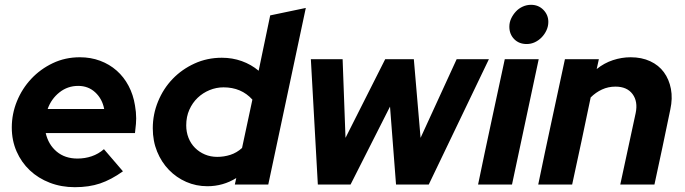

<svg xmlns="http://www.w3.org/2000/svg" viewBox="-20 -767 2846 798"><path d="M491 -55Q442 -20 396 -4.5Q350 11 291 11Q235 11 187 -7.5Q139 -26 104 -59Q69 -92 49 -137.5Q29 -183 29 -237Q29 -294 50.5 -346.5Q72 -399 110 -439.5Q148 -480 199.5 -504.5Q251 -529 312 -529Q357 -529 396 -514.5Q435 -500 465 -473.5Q495 -447 514.5 -410Q534 -373 541 -329Q546 -301 546 -275Q546 -264 545 -252Q544 -240 541 -214H170Q181 -166 215.5 -137Q250 -108 302 -108Q333 -108 361 -117.5Q389 -127 412 -147Q432 -124 451.5 -101Q471 -78 491 -55ZM305 -410Q261 -410 227 -383Q193 -356 178 -314H413Q405 -356 376 -383Q347 -410 305 -410Z M956 0Q958 -7 959 -13.5Q960 -20 962 -27Q907 7 842 7Q795 7 754 -11Q713 -29 682 -61Q651 -93 633 -137Q615 -181 615 -234Q615 -292 637 -345.5Q659 -399 697.5 -439Q736 -479 788.5 -503Q841 -527 902 -527Q946 -527 985 -513Q1024 -499 1055 -473Q1067 -531 1079 -588Q1091 -645 1103 -703Q1140 -711 1177 -718.5Q1214 -726 1251 -734Q1212 -549 1173 -367Q1134 -185 1095 0ZM754 -246Q754 -218 763.5 -194Q773 -170 790.5 -152.5Q808 -135 831.5 -125Q855 -115 883 -115Q911 -115 937.5 -123.5Q964 -132 986 -152Q997 -203 1007.5 -252.5Q1018 -302 1029 -353Q983 -404 909 -404Q879 -404 851 -392.5Q823 -381 801.5 -360.5Q780 -340 767 -311Q754 -282 754 -246Z M1437 0H1301L1272 -521H1404L1416 -194L1581 -521H1700L1728 -194L1878 -521H2012L1762 0H1626L1601 -324Z M2169 -584Q2137 -584 2117 -604.5Q2097 -625 2097 -656Q2097 -674 2104.5 -690Q2112 -706 2124 -719Q2136 -732 2152.5 -739.5Q2169 -747 2187 -747Q2218 -747 2238.5 -726Q2259 -705 2259 -676Q2259 -658 2251.5 -641.5Q2244 -625 2231.5 -612Q2219 -599 2203 -591.5Q2187 -584 2169 -584ZM2219 -521Q2191 -390 2163.5 -260.5Q2136 -131 2108 0H1967Q1994 -131 2022 -260.5Q2050 -390 2078 -521Z M2217 0Q2244 -131 2272 -260.5Q2300 -390 2328 -521H2469Q2467 -510 2464.5 -500.5Q2462 -491 2460 -480Q2491 -505 2527.5 -517Q2564 -529 2601 -529Q2647 -529 2682.5 -512.5Q2718 -496 2739.5 -466.5Q2761 -437 2768.5 -397.5Q2776 -358 2766 -312Q2750 -234 2733.5 -156Q2717 -78 2700 0H2558Q2574 -75 2590 -148.5Q2606 -222 2622 -297Q2632 -345 2609 -376Q2586 -407 2538 -407Q2508 -407 2482 -395Q2456 -383 2435 -362Q2416 -271 2397 -181Q2378 -91 2358 0Z"/></svg>

Font: Rosa Sans
Style: Bold Italic
Weight: 700
Italic angle: -12°
Designer: Pentagram / MCKL
Foundry: Pentagram / MCKL
Version: Version 1.005;September 16, 2019;FontCreator 11.5.0.2425 64-